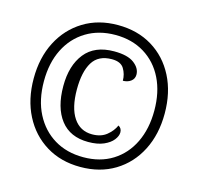

<svg xmlns="http://www.w3.org/2000/svg" viewBox="-106 -838 993 961"><g transform="rotate(15 390.0 -357.5)"><path d="M390 10Q289 10 212.5 -37Q136 -84 93.5 -167Q51 -250 51 -358Q51 -466 93.5 -548.5Q136 -631 212.5 -678Q289 -725 390 -725Q492 -725 568.5 -678.5Q645 -632 687.5 -549Q730 -466 730 -357Q730 -249 687.5 -166Q645 -83 568.5 -36.5Q492 10 390 10ZM392 -41Q479 -41 543 -81Q607 -121 641.5 -192.5Q676 -264 676 -358Q676 -453 641 -524Q606 -595 541.5 -634.5Q477 -674 391 -674Q305 -674 240 -634.5Q175 -595 139.5 -524Q104 -453 104 -358Q104 -261 140.5 -190Q177 -119 241.5 -80Q306 -41 392 -41ZM396 -121Q302 -121 253 -184.5Q204 -248 204 -360Q204 -466 254.5 -529.5Q305 -593 406 -593Q476 -593 509.5 -567.5Q543 -542 543 -509Q543 -487 526 -474.5Q509 -462 485 -462Q485 -496 468 -524Q451 -552 405 -552Q335 -552 304.5 -502Q274 -452 274 -361Q274 -266 308.5 -214.5Q343 -163 405 -163Q451 -163 480 -186.5Q509 -210 522 -240Q540 -230 540 -209Q540 -190 524 -169.5Q508 -149 476 -135Q444 -121 396 -121Z"/></g></svg>

Font: Noto Serif Khmer SemiCondensed
Style: Regular
Weight: 400
Width: 4
Designer: Danh Hong and the Monotype Design Team
Foundry: Monotype Imaging Inc.
Version: Version 2.004; ttfautohint (v1.8.4.7-5d5b)